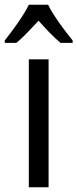

<svg xmlns="http://www.w3.org/2000/svg" viewBox="-50 -786 325 806"><path d="M152 -766H71C50 -722 6 -662 -30 -616V-606H19C47 -629 79 -664 112 -699C143 -664 174 -631 204 -606H255V-616C220 -659 174 -721 152 -766ZM154 0V-537H71V0Z"/></svg>

Font: Noto Sans Khmer Condensed
Style: Regular
Weight: 400
Width: 3
Designer: Danh Hong and the Monotype Design Team
Foundry: Monotype Imaging Inc.
Version: Version 2.004